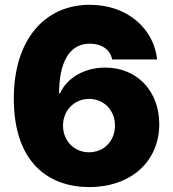

<svg xmlns="http://www.w3.org/2000/svg" viewBox="-20 -757 709 787"><path d="M346.2 9.8C515.1 9.8 632.8 -93.8 632.8 -248.5C632.8 -382.3 543 -480 411.1 -480C329.6 -480 255.4 -440.4 226.1 -374.5H222.2C222.2 -497.6 262.2 -578.1 348.1 -578.1C393.1 -578.1 430.7 -557.1 439.9 -513.2H624C611.3 -636.7 504.9 -737.3 348.1 -737.3C160.2 -737.3 36.6 -590.8 36.6 -353.5C36.6 -88.4 181.2 9.8 346.2 9.8ZM344.2 -132.8C284.2 -132.8 238.3 -179.7 238.3 -242.2C238.3 -304.2 284.7 -351.6 344.7 -351.6C406.7 -351.6 451.2 -304.7 451.2 -242.2C451.2 -179.2 406.2 -132.8 344.2 -132.8Z"/></svg>

Font: Raveo ExtraBold
Style: Regular
Weight: 800
Designer: Jakub Foglar, Rasmus Andersson (Inter)
Foundry: Jakubfoglar.com
Version: Version 1.100;Glyphs 3.2.3 (3260)